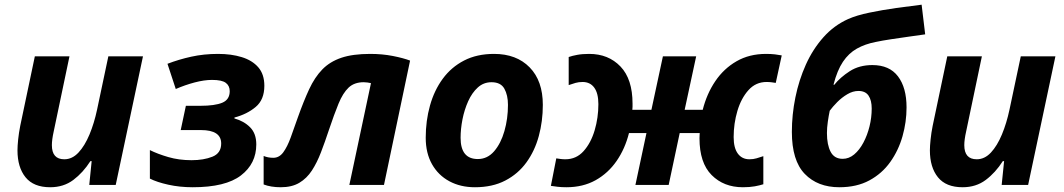

<svg xmlns="http://www.w3.org/2000/svg" viewBox="-20 -785 4517 815"><path d="M192.9 9.8Q122.6 9.8 88.4 -32.5Q54.2 -74.7 54.2 -147Q54.2 -165 57.1 -193.4Q60.1 -221.7 65.9 -251L127.9 -545.9H274.9L208 -227.1Q200.2 -191.9 200.2 -168.9Q200.2 -108.9 252.9 -108.9Q286.6 -108.9 313.2 -137.5Q339.8 -166 359.9 -214.1Q379.9 -262.2 392.1 -319.8L439.9 -545.9H586.9L471.2 0H358.9L369.1 -101.1H363.8Q332.5 -52.2 291.3 -21.2Q250 9.8 192.9 9.8Z M797.9 9.8Q742.7 9.8 694.3 -1Q646 -11.7 616.2 -26.9V-147.9Q649.4 -131.3 694.6 -118.2Q739.7 -105 793 -105Q844.7 -105 881.8 -119.9Q918.9 -134.8 918.9 -175.8Q918.9 -232.9 833 -232.9H747.1L769 -335.9H830.1Q892.6 -335.9 923.8 -349.1Q955.1 -362.3 955.1 -397.9Q955.1 -420.9 938.5 -433.3Q921.9 -445.8 879.9 -445.8Q847.2 -445.8 806.4 -435.1Q765.6 -424.3 726.1 -407.2L690.9 -514.2Q738.8 -532.7 792 -544.4Q845.2 -556.2 905.8 -556.2Q961.9 -556.2 1006.3 -542.5Q1050.8 -528.8 1076.4 -499.3Q1102.1 -469.7 1102.1 -420.9Q1102.1 -361.8 1065.4 -331.1Q1028.8 -300.3 975.1 -286.1V-282.2Q1015.6 -271 1041.7 -244.6Q1067.9 -218.3 1067.9 -171.9Q1067.9 -90.3 1002.7 -40.3Q937.5 9.8 797.9 9.8Z M1171.9 9.8Q1129.9 9.8 1099.1 -2V-123Q1117.2 -115.2 1140.1 -115.2Q1165.5 -115.2 1182.6 -138.7Q1199.7 -162.1 1213.9 -201.2Q1228 -240.2 1244.1 -286.1Q1268.6 -355 1292.2 -406Q1315.9 -457 1348.1 -490.2Q1380.4 -523.4 1429 -539.8Q1477.5 -556.2 1551.8 -556.2Q1602.5 -556.2 1647.5 -547.4Q1692.4 -538.6 1720.7 -527.8L1609.9 0H1462.9L1554.7 -432.1Q1547.4 -433.6 1539.8 -434.8Q1532.2 -436 1523.9 -436Q1483.9 -436 1459.7 -413.1Q1435.5 -390.1 1417 -345Q1398.4 -299.8 1376 -232.9Q1359.4 -182.6 1342.5 -138.7Q1325.7 -94.7 1304 -61.3Q1282.2 -27.8 1250.5 -9Q1218.8 9.8 1171.9 9.8Z M1996.1 9.8Q1934.6 9.8 1887.5 -15.6Q1840.3 -41 1813.7 -88.1Q1787.1 -135.3 1787.1 -200.2Q1787.1 -272.5 1805.2 -336.9Q1823.2 -401.4 1859.4 -450.7Q1895.5 -500 1950 -528.1Q2004.4 -556.2 2077.1 -556.2Q2172.4 -556.2 2228.3 -499Q2284.2 -441.9 2284.2 -339.8Q2284.2 -270.5 2267.1 -207.5Q2250 -144.5 2214.6 -95.7Q2179.2 -46.9 2124.8 -18.6Q2070.3 9.8 1996.1 9.8ZM2008.3 -109.9Q2048.8 -109.9 2077.4 -142.8Q2106 -175.8 2121.1 -228.5Q2136.2 -281.2 2136.2 -339.8Q2136.2 -381.3 2120.8 -408.7Q2105.5 -436 2066.4 -436Q2032.7 -436 2008.1 -413.6Q1983.4 -391.1 1967.3 -355.2Q1951.2 -319.3 1943.1 -278.3Q1935.1 -237.3 1935.1 -200.2Q1935.1 -109.9 2008.3 -109.9Z M2384.3 9.8Q2363.3 9.8 2346.7 7.8Q2330.1 5.9 2318.4 3.9L2341.3 -112.8Q2351.1 -111.3 2360.1 -110.1Q2369.1 -108.9 2379.9 -108.9Q2426.3 -108.9 2457.3 -143.6Q2488.3 -178.2 2504.2 -231.9Q2520 -285.6 2520 -342.8Q2520 -389.2 2502.4 -413.1Q2484.9 -437 2453.1 -437Q2436.5 -437 2422.9 -433.1Q2409.2 -429.2 2394 -423.8V-543Q2409.2 -548.3 2430.4 -552.2Q2451.7 -556.2 2481 -556.2Q2562.5 -556.2 2613.8 -502.7Q2665 -449.2 2665 -345.2Q2665 -338.4 2665 -331.8Q2665 -325.2 2664.1 -318.8H2745.1L2793.9 -545.9H2935.1L2886.2 -318.8H2962.9Q2980 -386.7 3016.1 -440.2Q3052.2 -493.7 3106.4 -524.9Q3160.6 -556.2 3231.9 -556.2Q3253.4 -556.2 3269.8 -554.2Q3286.1 -552.2 3298.3 -549.8L3272.9 -433.1Q3263.7 -434.6 3254.4 -435.8Q3245.1 -437 3233.9 -437Q3188 -437 3157 -402.3Q3126 -367.7 3110.1 -314.2Q3094.2 -260.7 3094.2 -203.1Q3094.2 -156.7 3112.1 -132.8Q3129.9 -108.9 3161.1 -108.9Q3177.7 -108.9 3191.4 -113Q3205.1 -117.2 3220.2 -122.1V-2.9Q3205.1 2 3183.8 5.9Q3162.6 9.8 3133.3 9.8Q3052.2 9.8 3000.7 -42Q2949.2 -93.8 2949.2 -198.2Q2949.2 -205.1 2949.7 -211.7Q2950.2 -218.3 2950.2 -220.2H2865.2L2818.4 0H2677.2L2724.1 -220.2H2649.9Q2633.3 -153.8 2597.4 -101.8Q2561.5 -49.8 2508.1 -20Q2454.6 9.8 2384.3 9.8Z M3543 9.8Q3450.7 9.8 3396 -46.9Q3341.3 -103.5 3341.3 -225.1Q3341.3 -297.9 3356.2 -371.3Q3371.1 -444.8 3400.6 -510.5Q3430.2 -576.2 3475.1 -626.7Q3520 -677.2 3580.1 -704.1Q3616.2 -720.2 3670.7 -731.4Q3725.1 -742.7 3784.2 -751Q3843.3 -759.3 3892.1 -765.1L3907.2 -639.2Q3876 -634.8 3837.6 -629.4Q3799.3 -624 3762.2 -618.4Q3725.1 -612.8 3697.3 -606.9Q3651.9 -598.1 3617.2 -578.6Q3582.5 -559.1 3558.1 -522.7Q3533.7 -486.3 3518.1 -425.8L3521 -424.8Q3546.9 -457 3587.2 -482.9Q3627.4 -508.8 3683.1 -508.8Q3755.4 -508.8 3791.7 -460.9Q3828.1 -413.1 3828.1 -329.1Q3828.1 -267.1 3811 -206.8Q3793.9 -146.5 3759 -97.4Q3724.1 -48.3 3670.4 -19.3Q3616.7 9.8 3543 9.8ZM3557.1 -110.8Q3583.5 -110.8 3606 -129.6Q3628.4 -148.4 3645 -179.7Q3661.6 -210.9 3670.9 -248.5Q3680.2 -286.1 3680.2 -324.2Q3680.2 -359.4 3666.7 -379.2Q3653.3 -398.9 3624 -398.9Q3600.1 -398.9 3576.7 -385Q3553.2 -371.1 3533.9 -351.6Q3514.6 -332 3502 -314.9Q3497.6 -293.9 3493.9 -268.3Q3490.2 -242.7 3490.2 -220.2Q3490.2 -170.4 3505.9 -140.6Q3521.5 -110.8 3557.1 -110.8Z M4065.9 9.8Q3995.6 9.8 3961.4 -32.5Q3927.2 -74.7 3927.2 -147Q3927.2 -165 3930.2 -193.4Q3933.1 -221.7 3939 -251L4001 -545.9H4147.9L4081.1 -227.1Q4073.2 -191.9 4073.2 -168.9Q4073.2 -108.9 4126 -108.9Q4159.7 -108.9 4186.3 -137.5Q4212.9 -166 4232.9 -214.1Q4252.9 -262.2 4265.1 -319.8L4313 -545.9H4460L4344.2 0H4231.9L4242.2 -101.1H4236.8Q4205.6 -52.2 4164.3 -21.2Q4123 9.8 4065.9 9.8Z"/></svg>

Font: Open Sans
Style: Bold Italic
Weight: 700
Italic angle: -12°
Designer: Monotype Design Team
Foundry: Monotype Imaging Inc.
Version: Version 3.003; ttfautohint (v1.8.4)